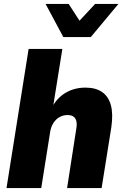

<svg xmlns="http://www.w3.org/2000/svg" viewBox="-20 -953 626 973"><path d="M13 0 125 -705H296L249 -412H245Q272 -460 315.5 -484.5Q359 -509 413 -509Q465 -509 497.5 -486.5Q530 -464 542 -419.5Q554 -375 544 -307L495 0H320L366 -297Q371 -323 367 -339Q363 -355 352 -362.5Q341 -370 322 -370Q300 -370 281.5 -359.5Q263 -349 250.5 -329.5Q238 -310 234 -283L189 0ZM301 -765 211 -933H328L383 -848L462 -933H580L440 -765Z"/></svg>

Font: Nunito Sans 10pt SemiCondensed Black
Style: Italic
Weight: 900
Width: 4
Italic angle: -9°
Designer: Vernon Adams
Foundry: Vernon Adams
Version: Version 3.101;gftools[0.9.27]